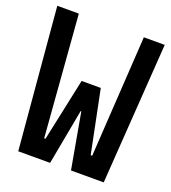

<svg xmlns="http://www.w3.org/2000/svg" viewBox="-123 -746 745 838"><g transform="rotate(20 250.0 -327.5)"><path d="M57 0 0 -655H100L144 -92H150L212 -383H301L360 -92H367L402 -655H499L454 0H302L256 -258H253L205 0Z"/></g></svg>

Font: TypoPRO Lekton
Style: Bold
Weight: 700
Monospace: yes
Designer: Paolo Mazzetti, Luciano Perondi, Raffaele Flato, Elena Papassissa, Emilio Macchia, Michela Povoleri, Tobias Seemiller, R
Version: Version 34.000